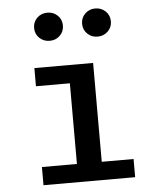

<svg xmlns="http://www.w3.org/2000/svg" viewBox="-55 -838 725 885"><g transform="rotate(-5 307.5 -395.5)"><path d="M387.2 -541.5V-84.1H534.4V0H110.3V-84.1H272.3V-457.4H115.4V-541.5ZM197.4 -660.5Q168.7 -660.5 149.5 -679.2Q130.3 -697.9 130.3 -725.6Q130.3 -753.3 149.5 -772.1Q168.7 -790.8 197.4 -790.8Q225.1 -790.8 244.4 -772.1Q263.6 -753.3 263.6 -725.6Q263.6 -697.9 244.4 -679.2Q225.1 -660.5 197.4 -660.5ZM418.5 -660.5Q390.8 -660.5 371.5 -679.2Q352.3 -697.9 352.3 -725.6Q352.3 -753.3 371.5 -772.1Q390.8 -790.8 418.5 -790.8Q446.7 -790.8 466.2 -772.1Q485.6 -753.3 485.6 -725.6Q485.6 -697.9 466.2 -679.2Q446.7 -660.5 418.5 -660.5Z"/></g></svg>

Font: Fira Code Medium
Style: Regular
Weight: 500
Designer: Carrois Corporate, Edenspiekermann AG, Nikita Prokopov
Foundry: Carrois Corporate, Edenspiekermann AG, Nikita Prokopov
Version: Version 6.002